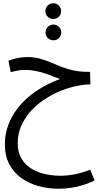

<svg xmlns="http://www.w3.org/2000/svg" viewBox="-20 -767 626 1181"><path d="M342 394Q277 394 217 377.5Q157 361 110.5 327.5Q64 294 37 242.5Q10 191 10 121Q10 67 25.5 17.5Q41 -32 71.5 -77.5Q102 -123 146 -162.5Q190 -202 247 -234Q304 -266 372 -289L368 -275Q342 -283 315 -294Q288 -305 259.5 -314.5Q231 -324 200 -330.5Q169 -337 134 -337Q107 -337 85.5 -332.5Q64 -328 46 -323L32 -394Q55 -403 85.5 -409.5Q116 -416 147 -416Q189 -416 223 -407Q257 -398 288.5 -384.5Q320 -371 354 -357.5Q388 -344 429 -334.5Q470 -325 525 -325H534L536 -248Q489 -247 437.5 -235Q386 -223 336.5 -201Q287 -179 242 -147.5Q197 -116 163 -76Q129 -36 109 11.5Q89 59 89 114Q89 168 111 206.5Q133 245 170 268.5Q207 292 254.5 303Q302 314 352 314Q394 314 440 305Q486 296 535 277L562 343Q504 371 447.5 382.5Q391 394 342 394ZM309 -519Q288 -519 274 -533Q260 -547 260 -567Q260 -587 274 -601.5Q288 -616 309 -616Q329 -616 343 -601.5Q357 -587 357 -567Q357 -547 343 -533Q329 -519 309 -519ZM308 -650Q287 -650 273 -664.5Q259 -679 259 -698Q259 -718 273 -732.5Q287 -747 308 -747Q328 -747 342 -732.5Q356 -718 356 -698Q356 -678 342 -664Q328 -650 308 -650Z"/></svg>

Font: Noto Sans Arabic SemiCondensed
Style: Regular
Weight: 400
Width: 4
Designer: Monotype Design Team, Nadine Chahine, Nizar Qandah and Khaled Hosny
Foundry: Monotype Imaging Inc.
Version: Version 2.012